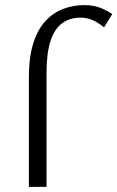

<svg xmlns="http://www.w3.org/2000/svg" viewBox="-20 -731 459 751"><path d="M93 0V-429Q93 -508 110.5 -562.5Q128 -617 158.5 -649.5Q189 -682 228 -696.5Q267 -711 309 -711Q342 -711 368 -702Q394 -693 419 -676L387 -624Q361 -645 339.5 -653.5Q318 -662 295 -662Q253 -662 223 -640Q193 -618 177.5 -570.5Q162 -523 162 -446V0Z"/></svg>

Font: Ysabeau Office
Style: Regular
Weight: 400
Designer: Christian Thalmann (Catharsis Fonts)
Version: Version 2.001;gftools[0.9.30]; featfreeze: tnum,lnum,ss02